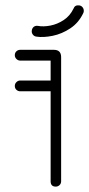

<svg xmlns="http://www.w3.org/2000/svg" viewBox="-20 -693 331 713"><path d="M55 -354Q47 -354 41 -359.5Q35 -365 35 -374Q35 -382 41 -388Q47 -394 55 -394H168V-468H55Q47 -468 41 -474Q35 -480 35 -488Q35 -497 41 -502.5Q47 -508 55 -508H180Q207 -508 207 -481V-20Q207 -11 201 -5.5Q195 0 187 0Q168 0 168 -20V-354ZM253 -661Q258 -675 274 -673Q282 -672 287 -665.5Q292 -659 291 -650Q291 -648 290 -646Q273 -609 241.5 -588Q210 -567 175.5 -560Q141 -553 115 -557Q107 -558 102 -564.5Q97 -571 98 -579Q99 -588 105 -593Q111 -598 120 -597Q141 -593 167 -598Q193 -603 216.5 -618.5Q240 -634 253 -661Z"/></svg>

Font: Libertine Sup Light
Style: Regular
Weight: 300
Designer: Bastien Sozeau
Foundry: NBR — Bastien Sozeau
Version: Version 2.003; ttfautohint (v1.8.4.7-5d5b);gftools[0.9.33]